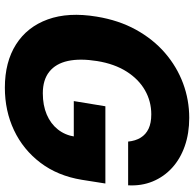

<svg xmlns="http://www.w3.org/2000/svg" viewBox="-24 -752 787 778"><g transform="rotate(90 369.0 -363.5)"><path d="M335.9 9.8Q231.9 9.8 160.6 -35.4Q89.4 -80.6 59.1 -164.1Q28.8 -247.6 47.9 -362.3Q62.5 -451.7 100.8 -521.2Q139.2 -590.8 194.8 -638.9Q250.5 -687 317.9 -712.2Q385.3 -737.3 458 -737.3Q521 -737.3 572.5 -719.2Q624 -701.2 660.4 -668Q696.8 -634.8 715.6 -589.4Q734.4 -543.9 731.4 -489.7H554.2Q551.3 -519.5 538.3 -540.5Q525.4 -561.5 502.2 -572.5Q479 -583.5 443.8 -583.5Q391.1 -583.5 346.2 -557.9Q301.3 -532.2 270.3 -483.2Q239.3 -434.1 228 -364.7Q216.8 -294.9 227.5 -245.6Q238.3 -196.3 271.2 -170.2Q304.2 -144 358.4 -144Q407.2 -144 444.6 -159.9Q481.9 -175.8 505.1 -205.1Q528.3 -234.4 534.2 -273.9L566.9 -269.5H390.1L411.1 -397.5H724.1L709 -301.8Q692.9 -204.1 639.9 -134.3Q586.9 -64.5 508.3 -27.3Q429.7 9.8 335.9 9.8Z"/></g></svg>

Font: Inter Tight ExtraBold
Style: Italic
Weight: 800
Italic angle: -9.39999°
Designer: Rasmus Andersson
Foundry: rsms
Version: Version 3.004